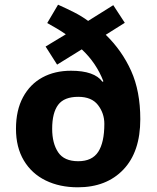

<svg xmlns="http://www.w3.org/2000/svg" viewBox="-20 -787 667 817"><path d="M227 -767Q263 -751 295.5 -734.5Q328 -718 355 -698L462 -765L511 -690L430 -639Q499 -572 538 -485.5Q577 -399 577 -280Q577 -141 505 -65.5Q433 10 311 10Q234 10 174.5 -19Q115 -48 81.5 -104Q48 -160 48 -239Q48 -318 78 -373.5Q108 -429 160.5 -457.5Q213 -486 282 -486Q382 -486 416 -439L420 -441Q390 -519 328 -577L223 -512L174 -589L260 -641Q243 -653 222 -665.5Q201 -678 181 -689ZM313 -375Q253 -375 227.5 -341Q202 -307 202 -239Q202 -177 227.5 -139Q253 -101 313 -101Q372 -101 398 -141Q424 -181 424 -260Q424 -305 397 -340Q370 -375 313 -375Z"/></svg>

Font: Noto Sans Georgian Bold
Style: Regular
Weight: 700
Designer: Monotype Design Team, Akaki Razmadze
Foundry: Google LLC
Version: Version 2.005; ttfautohint (v1.8.4.7-5d5b)